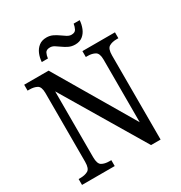

<svg xmlns="http://www.w3.org/2000/svg" viewBox="-205 -1042 1115 1185"><g transform="rotate(-30 353.0 -449.0)"><path d="M34 0V-42H47Q79 -42 100.5 -54Q122 -66 122 -114V-604Q122 -649 100.5 -660.5Q79 -672 48 -672H34V-714H208L536 -157V-604Q536 -648 514.5 -660Q493 -672 463 -672H449V-714H681V-672H668Q636 -672 615 -659.5Q594 -647 594 -600V0H526L179 -583V-114Q179 -66 200 -54Q221 -42 253 -42H267V0ZM432 -771Q407 -771 387 -780.5Q367 -790 350 -802.5Q333 -815 317.5 -824.5Q302 -834 287 -834Q260 -834 252 -817.5Q244 -801 242 -781H198Q200 -811 211 -837.5Q222 -864 243.5 -881Q265 -898 298 -898Q322 -898 342 -888.5Q362 -879 379 -866.5Q396 -854 411.5 -844.5Q427 -835 442 -835Q467 -835 475.5 -851.5Q484 -868 487 -888H530Q528 -858 517 -831Q506 -804 485 -787.5Q464 -771 432 -771Z"/></g></svg>

Font: Noto Serif Lao SemCond
Style: Regular
Weight: 400
Width: 4
Designer: Monotype Design Team
Foundry: Monotype Imaging Inc.
Version: Version 2.004; ttfautohint (v1.8.4.7-5d5b)